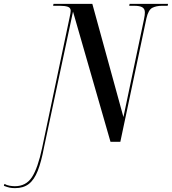

<svg xmlns="http://www.w3.org/2000/svg" viewBox="-187 -734 890 994"><path d="M-109 240Q-125 240 -137 237.5Q-149 235 -167 228L-164 218Q-152 225 -137 227.5Q-122 230 -110 230Q-52 230 -21.5 183Q9 136 31 32L173 -642Q176 -656 177.5 -664.5Q179 -673 179 -678Q179 -694 164 -699Q149 -704 123 -704H88L90 -714H291L452 -128L558 -632Q561 -646 562 -654.5Q563 -663 563 -670Q563 -688 550 -696Q537 -704 508 -704H482L484 -714H683L681 -704H652Q622 -704 601.5 -693.5Q581 -683 571 -639L436 0H385L191 -674L41 28Q27 103 8.5 150Q-10 197 -38 218.5Q-66 240 -109 240Z"/></svg>

Font: Noto Serif Display ExtraCondensed SemiBold
Style: Italic
Weight: 600
Width: 2
Italic angle: -12°
Designer: Monotype Design Team
Foundry: Monotype Imaging Inc.
Version: Version 2.009